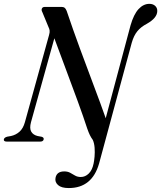

<svg xmlns="http://www.w3.org/2000/svg" viewBox="-41 -736 838 998"><path d="M637.5 -604Q654 -661.5 679.2 -688.8Q704.5 -716 735.5 -716Q754 -716 765.5 -705.5Q777 -695 776.5 -678.5Q776 -642.5 722.5 -612.5Q691 -596 672.8 -573.5Q654.5 -551 644 -514.5L474 114Q437.5 241.5 316.5 241.5Q278 241.5 260.8 226Q243.5 210.5 247.5 189Q253.5 155 293 155Q311 155 324 162.2Q337 169.5 349.5 176.8Q362 184 379 184Q402 184 420.2 166.2Q438.5 148.5 445.5 114Q448.5 100.5 450.5 78.2Q452.5 56 450.8 32.2Q449 8.5 441.5 -8.5Q432 -21.5 425.8 -34.5Q419.5 -47.5 412.5 -67.5Q392 -130.5 363 -209.8Q334 -289 302.2 -373.8Q270.5 -458.5 241.5 -537L120 -100.5Q111.5 -68.5 121.5 -51.5Q131.5 -34.5 154.5 -29L176 -25Q188 -21 186 -11.5Q183.5 0 168 0H-5.5Q-23 0 -21 -12Q-18.5 -21.5 -3.5 -25.5L16 -29Q41.5 -34.5 60.5 -51.5Q79.5 -68.5 88.5 -101L214 -554Q218 -567.5 217 -576.8Q216 -586 211 -595.5L179 -673Q173 -683.5 176.8 -691.8Q180.5 -700 192 -700H279.5Q289 -700 294.8 -695.8Q300.5 -691.5 305.5 -679.5Q338 -583 374.5 -483.8Q411 -384.5 446.2 -291.5Q481.5 -198.5 508.5 -121.5Z"/></svg>

Font: Fraunces 72pt S000
Style: Italic
Weight: 400
Italic angle: -16°
Version: Version 1.000; ttfautohint (v1.8.3)